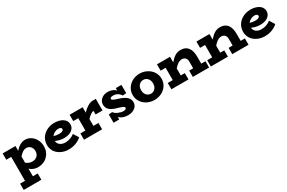

<svg xmlns="http://www.w3.org/2000/svg" viewBox="129 -1702 4694 3139"><g transform="rotate(-30 2476.0 -133.0)"><path d="M437 -482.9Q494.6 -482.9 544.4 -451.2Q594.2 -419.4 624.5 -362.1Q654.8 -304.7 654.8 -234.9Q654.8 -128.4 583.3 -57.1Q511.7 14.2 402.8 14.2Q318.8 14.2 252.9 -43V99.1H344.2V217.8H11.2V99.1H104V-352.1H11.2V-471.2H252.9V-379.9Q293 -428.7 341.1 -455.8Q389.2 -482.9 437 -482.9ZM362.8 -112.8Q424.8 -112.8 460.4 -147Q496.1 -181.2 496.1 -236.8Q496.1 -289.1 465.1 -322.8Q434.1 -356.4 382.8 -356Q352.1 -355 318.1 -333.3Q284.2 -311.5 252.9 -272V-155.8Q312 -112.8 362.8 -112.8Z M1164.6 -172.9 1226.6 -74.2Q1124 14.2 983.9 14.2Q941.4 14.2 901.1 4.4Q860.8 -5.4 825.7 -25.6Q790.5 -45.9 763.9 -74.2Q737.3 -102.5 721.9 -141.8Q706.5 -181.2 706.5 -227.1Q706.5 -272.5 721.7 -313.2Q736.8 -354 763.4 -384.5Q790 -415 825.2 -437.5Q860.4 -460 901.9 -471.4Q943.4 -482.9 986.8 -482.9Q1085.9 -482.9 1147.7 -441.4Q1209.5 -399.9 1209.5 -330.1Q1209.5 -283.2 1180.9 -249.5Q1152.3 -215.8 1108.6 -200.4Q1064.9 -185.1 1012.7 -185.1Q928.7 -185.1 851.6 -221.2Q856 -169.9 894.8 -141.4Q933.6 -112.8 989.7 -112.8Q1087.4 -112.8 1164.6 -172.9ZM998.5 -366.2Q961.4 -366.2 927.2 -348.1Q893.1 -330.1 872.6 -300.8Q919.9 -285.2 973.6 -285.2Q1014.6 -285.6 1036.1 -297.6Q1057.6 -309.6 1057.6 -330.1Q1057.6 -346.2 1041.5 -356.2Q1025.4 -366.2 998.5 -366.2Z M1719.7 -482.9H1776.4V-263.2H1645.5V-331.1Q1625.5 -332 1591.6 -310.1Q1557.6 -288.1 1521.5 -249V-119.1H1616.7V0H1275.4V-119.1H1369.6V-352.1H1275.4V-471.2H1521.5V-368.2Q1568.8 -420.9 1621.6 -451.9Q1674.3 -482.9 1719.7 -482.9Z M2099.6 -297.9Q2190.4 -271 2237.1 -230Q2283.7 -189 2283.7 -127Q2283.7 -65.9 2232.9 -25.9Q2182.1 14.2 2103.5 14.2Q2002 14.2 1938.5 -43.9V1H1832.5V-155.8L1899.4 -161.1Q1923.3 -126.5 1974.4 -104.2Q2025.4 -82 2066.4 -82Q2094.7 -82 2110.1 -90.1Q2125.5 -98.1 2125.5 -112.8Q2125.5 -122.6 2117.7 -130.6Q2109.9 -138.7 2082.8 -150.4Q2055.7 -162.1 2006.3 -175.8Q1915 -201.2 1872.3 -240Q1829.6 -278.8 1829.6 -340.8Q1829.6 -400.4 1876.7 -442.1Q1923.8 -483.9 1999.5 -483.9Q2088.9 -483.9 2147.5 -426.8V-471.2H2253.4V-314.9L2187.5 -309.1Q2134.8 -388.2 2045.4 -388.2Q2018.6 -388.2 2003.2 -379.9Q1987.8 -371.6 1987.8 -357.9Q1987.8 -343.3 2011.2 -330.3Q2034.7 -317.4 2099.6 -297.9Z M2601.1 14.2Q2530.3 14.2 2468.8 -15.9Q2407.2 -45.9 2368.2 -103.5Q2329.1 -161.1 2329.1 -233.9Q2329.1 -307.1 2368.2 -365Q2407.2 -422.9 2468.8 -452.9Q2530.3 -482.9 2601.1 -482.9Q2641.6 -482.9 2681.2 -471.7Q2720.7 -460.4 2755.1 -438.7Q2789.6 -417 2815.9 -387.5Q2842.3 -357.9 2857.7 -318.1Q2873 -278.3 2873 -233.9Q2873 -160.6 2835.2 -103.3Q2797.4 -45.9 2735.6 -15.9Q2673.8 14.2 2601.1 14.2ZM2520.8 -139.2Q2553.2 -104 2601.1 -104Q2648.9 -104 2681.6 -139.2Q2714.4 -174.3 2714.4 -233.9Q2714.4 -293.5 2681.6 -328.6Q2648.9 -363.8 2601.1 -363.8Q2553.2 -363.8 2520.8 -328.6Q2488.3 -293.5 2488.3 -233.9Q2488.3 -174.3 2520.8 -139.2Z M3557.1 -119.1H3636.7V0H3329.1V-119.1H3404.8V-250Q3404.8 -289.6 3381.1 -315.2Q3357.4 -340.8 3315.9 -340.8Q3245.6 -340.8 3170.9 -251V-119.1H3247.1V0H2924.8V-119.1H3019V-352.1H2924.8V-471.2H3170.9V-366.2Q3223.1 -427.2 3270 -455.1Q3316.9 -482.9 3373 -482.9Q3463.4 -482.9 3510.3 -424.1Q3557.1 -365.2 3557.1 -250Z M4301.8 -119.1H4381.3V0H4073.7V-119.1H4149.4V-250Q4149.4 -289.6 4125.7 -315.2Q4102.1 -340.8 4060.5 -340.8Q3990.2 -340.8 3915.5 -251V-119.1H3991.7V0H3669.4V-119.1H3763.7V-352.1H3669.4V-471.2H3915.5V-366.2Q3967.8 -427.2 4014.6 -455.1Q4061.5 -482.9 4117.7 -482.9Q4208 -482.9 4254.9 -424.1Q4301.8 -365.2 4301.8 -250Z M4867.2 -172.9 4929.2 -74.2Q4826.7 14.2 4686.5 14.2Q4644 14.2 4603.8 4.4Q4563.5 -5.4 4528.3 -25.6Q4493.2 -45.9 4466.6 -74.2Q4439.9 -102.5 4424.6 -141.8Q4409.2 -181.2 4409.2 -227.1Q4409.2 -272.5 4424.3 -313.2Q4439.5 -354 4466.1 -384.5Q4492.7 -415 4527.8 -437.5Q4563 -460 4604.5 -471.4Q4646 -482.9 4689.5 -482.9Q4788.6 -482.9 4850.3 -441.4Q4912.1 -399.9 4912.1 -330.1Q4912.1 -283.2 4883.5 -249.5Q4855 -215.8 4811.3 -200.4Q4767.6 -185.1 4715.3 -185.1Q4631.3 -185.1 4554.2 -221.2Q4558.6 -169.9 4597.4 -141.4Q4636.2 -112.8 4692.4 -112.8Q4790 -112.8 4867.2 -172.9ZM4701.2 -366.2Q4664.1 -366.2 4629.9 -348.1Q4595.7 -330.1 4575.2 -300.8Q4622.6 -285.2 4676.3 -285.2Q4717.3 -285.6 4738.8 -297.6Q4760.3 -309.6 4760.3 -330.1Q4760.3 -346.2 4744.1 -356.2Q4728 -366.2 4701.2 -366.2Z"/></g></svg>

Font: BioRhyme ExtraBold
Style: Regular
Weight: 800
Designer: Aoife Mooney
Foundry: Aoife Mooney Type
Version: Version 1.500;PS 001.500;hotconv 1.0.88;makeotf.lib2.5.64775